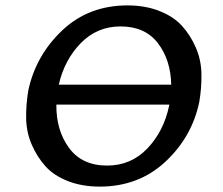

<svg xmlns="http://www.w3.org/2000/svg" viewBox="-20 -685 827 712"><path d="M453 -665Q518 -665 570.5 -644.5Q623 -624 654.5 -589.5Q686 -555 706 -509Q726 -463 727 -411.5Q728 -360 719 -307Q692 -177 593 -85Q494 7 350 7Q285 7 233 -13Q181 -33 149.5 -67.5Q118 -102 98 -148Q78 -194 77 -245Q76 -296 85 -350Q113 -480 211 -572.5Q309 -665 453 -665ZM427 -587Q340 -587 279.5 -525Q219 -463 198 -371H615Q613 -463 565.5 -525Q518 -587 427 -587ZM607 -292Q607 -293 607.5 -294.5Q608 -296 608 -297H189Q188 -202 236 -136.5Q284 -71 377 -71Q466 -71 526.5 -134.5Q587 -198 607 -292Z"/></svg>

Font: EauTestInfant Semibold
Style: Italic
Weight: 600
Italic angle: -12°
Designer: Christian Thalmann (Catharsis Fonts)
Version: Version 0.001;PS 000.001;hotconv 1.0.88;makeotf.lib2.5.64775